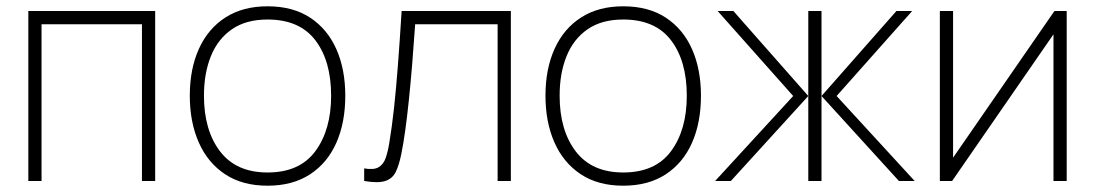

<svg xmlns="http://www.w3.org/2000/svg" viewBox="-20 -575 3479 610"><path d="M112 0H70V-540H473V0H431V-498H112Z M830 15Q750 15 695 -21.5Q640 -58 611.5 -122.5Q583 -187 583 -271Q583 -356 612 -420Q641 -484 696.2 -519.5Q751.5 -555 830 -555Q910.5 -555 965.5 -518.8Q1020.5 -482.5 1048.8 -418.5Q1077 -354.5 1077 -271Q1077 -185.5 1048.5 -121.2Q1020 -57 964.8 -21Q909.5 15 830 15ZM830 -27Q932 -27 982 -94.8Q1032 -162.5 1032 -271Q1032 -381.5 981.8 -447.2Q931.5 -513 830 -513Q761.5 -513 716.8 -482Q672 -451 650 -396.5Q628 -342 628 -271Q628 -161 679.2 -94Q730.5 -27 830 -27Z M1137 0V-40Q1167.5 -34.5 1183 -43.8Q1198.5 -53 1205.5 -73.5Q1212.5 -94 1217 -122Q1225.5 -173.5 1232 -233.2Q1238.5 -293 1244.2 -368Q1250 -443 1256 -540H1603V0H1561V-498H1299Q1294.5 -431.5 1289.5 -370.8Q1284.5 -310 1279 -257Q1273.5 -204 1267.5 -160.8Q1261.5 -117.5 1255 -86Q1248 -51 1237.5 -29.2Q1227 -7.5 1204 0Q1181 7.5 1137 0Z M1960 15Q1880 15 1825 -21.5Q1770 -58 1741.5 -122.5Q1713 -187 1713 -271Q1713 -356 1742 -420Q1771 -484 1826.2 -519.5Q1881.5 -555 1960 -555Q2040.5 -555 2095.5 -518.8Q2150.5 -482.5 2178.8 -418.5Q2207 -354.5 2207 -271Q2207 -185.5 2178.5 -121.2Q2150 -57 2094.8 -21Q2039.5 15 1960 15ZM1960 -27Q2062 -27 2112 -94.8Q2162 -162.5 2162 -271Q2162 -381.5 2111.8 -447.2Q2061.5 -513 1960 -513Q1891.5 -513 1846.8 -482Q1802 -451 1780 -396.5Q1758 -342 1758 -271Q1758 -161 1809.2 -94Q1860.5 -27 1960 -27Z M2302 0H2252L2500 -270L2260 -540H2310L2548 -270V-540H2590V-270L2828 -540H2878L2638 -270L2886 0H2836L2590 -270V0H2548V-270Z M3330 -540H3369V0H3327V-466L3005 0H2966V-540H3008V-74Z"/></svg>

Font: Manrope Variable Light
Style: Regular
Weight: 200
Designer: Mikhail Sharanda
Foundry: Mikhail Sharanda
Version: Version 4.505